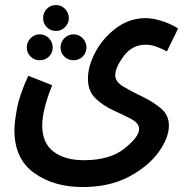

<svg xmlns="http://www.w3.org/2000/svg" viewBox="-20 -523 759 773"><path d="M38 1Q38 116 117 173Q196 230 312 230Q421 230 499 188.5Q577 147 618.5 89.5Q660 32 660 -18Q660 -60 627.5 -87Q595 -114 552 -134.5Q509 -155 476.5 -174.5Q444 -194 444 -220Q444 -251 478 -297Q512 -343 567 -343Q590 -343 614 -333.5Q638 -324 652 -316L697 -408Q674 -424 636 -437Q598 -450 566 -450Q502 -450 449 -411Q396 -372 365 -315Q334 -258 334 -206Q334 -156 365 -126.5Q396 -97 437 -78.5Q478 -60 509 -43.5Q540 -27 540 -3Q540 28 481 75Q422 122 318 122Q241 122 195.5 87.5Q150 53 150 -18Q150 -80 190 -180L94 -218Q59 -143 48.5 -86.5Q38 -30 38 1ZM205.7 -398.3Q226.4 -398.3 241.7 -413.6Q257 -428.9 257 -449.6Q257 -472.1 241.7 -487.4Q226.4 -502.7 205.7 -502.7Q183.2 -502.7 168.4 -487.4Q153.5 -472.1 153.5 -449.6Q153.5 -428.9 168.4 -413.6Q183.2 -398.3 205.7 -398.3ZM140 -280.4Q161.6 -280.4 176.9 -295.3Q192.2 -310.1 192.2 -331.7Q192.2 -353.3 176.9 -369.1Q161.6 -384.8 140 -384.8Q118.4 -384.8 103.1 -369.1Q87.8 -353.3 87.8 -331.7Q87.8 -310.1 103.1 -295.3Q118.4 -280.4 140 -280.4ZM276.8 -280.4Q297.5 -280.4 312.8 -295.3Q328.1 -310.1 328.1 -331.7Q328.1 -353.3 312.8 -369.1Q297.5 -384.8 276.8 -384.8Q254.3 -384.8 239 -369.1Q223.7 -353.3 223.7 -331.7Q223.7 -310.1 239 -295.3Q254.3 -280.4 276.8 -280.4Z"/></svg>

Font: Noto Sans Arabic UI ExtraCondensed Semi
Style: Regular
Weight: 600
Width: 3
Designer: Nadine Chahine - Monotype Design Team
Foundry: Monotype Imaging Inc.
Version: Version 1.900